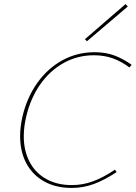

<svg xmlns="http://www.w3.org/2000/svg" viewBox="-20 -920 668 945"><path d="M79 -250Q79 -296 91 -348Q113 -441 164 -512.5Q215 -584 287.5 -623.5Q360 -663 446 -663Q499 -663 541.5 -647.5Q584 -632 628 -601L617 -588Q577 -618 535 -633Q493 -648 442 -648Q362 -648 294 -610.5Q226 -573 178 -504.5Q130 -436 109 -346Q97 -295 97 -250Q97 -178 125.5 -123.5Q154 -69 207.5 -39Q261 -9 334 -9Q387 -9 437.5 -27.5Q488 -46 546 -85L554 -73Q493 -33 441 -14Q389 5 333 5Q255 5 197.5 -27Q140 -59 109.5 -116.5Q79 -174 79 -250ZM398 -727 598 -900 609 -888 408 -717Z"/></svg>

Font: Ysabeau Thin
Style: Italic
Weight: 200
Italic angle: -12°
Designer: Christian Thalmann (Catharsis Fonts)
Version: Version 0.003